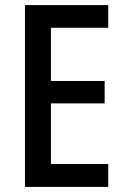

<svg xmlns="http://www.w3.org/2000/svg" viewBox="-20 -734 494 754"><path d="M405 0H78V-714H405V-625H180V-416H391V-328H180V-90H405Z"/></svg>

Font: Noto Sans Myanmar Condensed Medium
Style: Regular
Weight: 500
Width: 3
Designer: Monotype Design Team
Foundry: Monotype Imaging Inc.
Version: Version 2.107; ttfautohint (v1.8.4.7-5d5b)